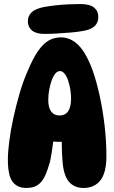

<svg xmlns="http://www.w3.org/2000/svg" viewBox="-20 -924 566 951"><path d="M110 7Q66 7 42.5 -23.5Q19 -54 19 -134Q19 -172 26 -225.5Q33 -279 46 -339Q59 -399 76.5 -459.5Q94 -520 116 -570Q143 -635 169 -672Q195 -709 222.5 -724Q250 -739 281 -739Q329 -739 367.5 -701.5Q406 -664 439 -575Q458 -521 473.5 -450.5Q489 -380 498 -302.5Q507 -225 507 -150Q507 -69 477.5 -31Q448 7 394 7Q349 7 322.5 -22.5Q296 -52 290 -121Q286 -167 286 -215.5Q286 -264 290 -309L351 -234Q329 -225 296 -222.5Q263 -220 227 -224.5Q191 -229 161 -241L247 -307Q248 -257 242 -210Q236 -163 228 -124Q216 -81 202.5 -52Q189 -23 167.5 -8Q146 7 110 7ZM275 -352Q303 -352 317.5 -373Q332 -394 332 -436Q332 -459 328 -482.5Q324 -506 317 -526.5Q310 -547 299.5 -559.5Q289 -572 277 -572Q264 -572 253.5 -559Q243 -546 235.5 -524.5Q228 -503 223.5 -478Q219 -453 219 -429Q219 -391 233.5 -371.5Q248 -352 275 -352ZM200 -756Q159 -756 138.5 -773Q118 -790 118 -818Q118 -845 136 -862.5Q154 -880 196 -889Q223 -894 255 -897.5Q287 -901 318.5 -902.5Q350 -904 377 -904Q425 -904 446 -886.5Q467 -869 467 -840Q467 -811 448 -794Q429 -777 393 -771Q367 -766 331.5 -763Q296 -760 261 -758Q226 -756 200 -756Z"/></svg>

Font: DynaPuff Condensed SemiBold
Style: Regular
Weight: 600
Width: 3
Designer: Toshi Omagari, Jennifer Daniel
Foundry: Google Fonts
Version: Version 2.000